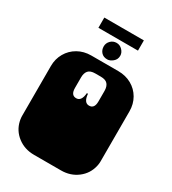

<svg xmlns="http://www.w3.org/2000/svg" viewBox="-229 -1092 1093 1219"><g transform="rotate(30 317.0 -483.0)"><path d="M33 -135Q32 -140 31 -146Q30 -152 29.5 -158.5Q29 -165 29 -170V-171Q29 -184 29 -190Q29 -196 29 -209V-260Q29 -269 29 -273.5Q29 -278 29 -282.5Q29 -287 29 -296V-297Q29 -310 29 -316Q29 -322 29 -334V-536Q29 -588 53.5 -630.5Q78 -673 121 -697.5Q164 -722 218 -722H416Q470 -722 513 -698Q556 -674 580.5 -631.5Q605 -589 605 -536V-334Q605 -321 605 -315Q605 -309 605 -297V-296Q605 -287 605 -282.5Q605 -278 605 -273.5Q605 -269 605 -260V-209Q605 -196 605 -190Q605 -184 605 -172V-171Q605 -164 604.5 -157.5Q604 -151 603 -145.5Q602 -140 601 -135Q587 -72 536 -33Q485 6 416 6H218Q149 6 98 -33Q47 -72 33 -135ZM313 -501H321Q326 -439 364 -439Q403 -439 403 -492V-569Q403 -601 388 -618.5Q373 -636 337 -636H297Q261 -636 246 -618.5Q231 -601 231 -569V-492Q231 -439 270 -439Q308 -439 313 -501ZM257 -812Q257 -836 274.5 -854Q292 -872 318 -872Q342 -872 360 -853.5Q378 -835 378 -812Q378 -785 357.5 -768Q337 -751 317 -751Q289 -751 273 -768.5Q257 -786 257 -812ZM169 -972H459V-897H169Z"/></g></svg>

Font: Danfo
Style: Regular
Weight: 400
Version: Version 1.000;Glyphs 3.2 (3236)